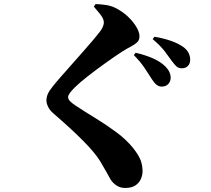

<svg xmlns="http://www.w3.org/2000/svg" viewBox="-20 -850 1040 947"><path d="M776.9 -422.9Q752 -422.9 730 -458Q715.8 -480 694.8 -512.2Q673.8 -544.4 640.1 -578.1L648.9 -589.8Q693.4 -579.6 731 -563.7Q768.6 -547.9 794.9 -522.9Q821.8 -496.1 821.8 -466.8Q821.8 -449.2 810.3 -436Q798.8 -422.9 776.9 -422.9ZM877 -513.2Q860.4 -513.2 850.3 -522.5Q840.3 -531.7 826.2 -550.8Q813.5 -568.4 793.5 -595.5Q773.4 -622.6 732.9 -657.2L742.2 -668.9Q835.9 -652.3 882.8 -619.1Q918 -594.2 918 -555.2Q918 -536.1 906.7 -524.7Q895.5 -513.2 877 -513.2ZM492.2 -738.8Q492.2 -756.8 475.8 -777.6Q459.5 -798.3 442.9 -816.9L451.2 -830.1Q477.1 -829.1 502 -825.4Q526.9 -821.8 546.9 -812Q581.5 -795.4 608.9 -770Q636.2 -744.6 652.1 -718Q668 -691.4 668 -670.9Q668 -652.3 656.5 -641.4Q645 -630.4 625.5 -620.4Q606 -610.4 582 -595.2Q543.9 -570.3 498.5 -537.8Q453.1 -505.4 413.3 -474.1Q373.5 -442.9 352.1 -421.9Q315.9 -387.2 315.9 -371.1Q315.9 -359.9 326.9 -349.4Q337.9 -338.9 353 -329.1Q398.9 -298.8 452.1 -266.4Q505.4 -233.9 554.4 -197.5Q603.5 -161.1 637.2 -119.1Q665.5 -83 674.3 -57.9Q683.1 -32.7 683.1 -4.9Q683.1 12.7 675.3 31.7Q667.5 50.8 648.7 64Q629.9 77.1 597.2 77.1Q573.2 77.1 554.9 64.9Q536.6 52.7 525.9 36.1Q516.1 18.6 505.4 -0.7Q494.6 -20 475.1 -53.2Q448.7 -96.7 389.4 -156.2Q330.1 -215.8 244.1 -290Q226.1 -305.2 217.5 -322.8Q209 -340.3 209 -354Q209 -370.6 215.8 -386.5Q222.7 -402.3 240.2 -423.8Q256.3 -444.3 281.5 -472.9Q306.6 -501.5 335.2 -533.7Q363.8 -565.9 391.1 -596.9Q418.5 -627.9 439.9 -653.3Q461.4 -678.7 472.2 -692.9Q492.2 -720.2 492.2 -738.8Z"/></svg>

Font: Source Han Serif JP Heavy
Style: Regular
Weight: 900
Designer: Ryoko NISHIZUKA  (kana & ideographs); Frank Grießhammer (Latin, Greek & Cyrillic); Wenlong ZHANG  (bopomofo); Sandoll Co
Foundry: Adobe Systems Incorporated
Version: Version 1.001;PS 1.001;hotconv 16.6.54;makeotf.lib2.5.65590